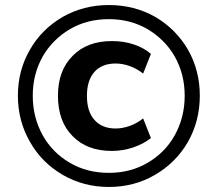

<svg xmlns="http://www.w3.org/2000/svg" viewBox="-20 -737 863 762"><path d="M412 5Q312 5 229 -43Q145 -92 99 -174Q51 -257 51 -357Q51 -458 99 -540Q145 -621 229 -670Q312 -717 412 -717Q513 -717 596 -670Q678 -622 726 -540Q773 -457 773 -357Q773 -257 726 -174Q678 -91 595 -43Q513 5 412 5ZM412 -51Q498 -51 566 -91Q636 -132 674 -201Q713 -272 713 -357Q713 -442 674 -512Q635 -580 566 -621Q498 -661 412 -661Q325 -661 257 -621Q188 -580 149 -512Q110 -442 110 -357Q110 -272 149 -201Q187 -132 257 -91Q325 -51 412 -51ZM424 -138Q325 -138 268 -197Q210 -255 210 -357Q210 -457 268 -515Q325 -574 424 -574Q471 -574 510 -561Q552 -547 579 -523L548 -445Q524 -464 497 -474Q467 -485 439 -485Q385 -485 355 -452Q325 -418 325 -357Q325 -294 355 -261Q385 -227 439 -227Q467 -227 497 -238Q524 -248 548 -267L579 -189Q550 -166 509 -152Q467 -138 424 -138Z"/></svg>

Font: PRinguin Sans
Style: Bold
Weight: 700
Designer: Vernon Adams
Foundry: Vernon Adams
Version: ""